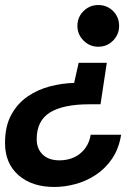

<svg xmlns="http://www.w3.org/2000/svg" viewBox="-26 -588 553 764"><path d="M190 156Q101 156 47.5 109Q-6 62 -6 -19Q-6 -86 19 -131.5Q44 -177 84.5 -204.5Q125 -232 173.5 -244.5Q222 -257 269 -258L287 -338H399L374 -173H329Q226 -173 173 -140.5Q120 -108 120 -34Q120 4 144 27Q168 50 210 50Q260 50 293.5 22.5Q327 -5 335 -52H456Q447 4 420 43.5Q393 83 355 108Q317 133 274 144.5Q231 156 190 156ZM365 -402Q331 -402 306.5 -426.5Q282 -451 282 -485Q282 -520 306.5 -544Q331 -568 365 -568Q400 -568 424 -544Q448 -520 448 -485Q448 -451 424 -426.5Q400 -402 365 -402Z"/></svg>

Font: Rethink Sans
Style: Bold Italic
Weight: 700
Italic angle: -10°
Designer: The Rethink Sans project authors (Hans Thiessen). DM Sans designed by Colophon Foundry.
Foundry: Rethink Communications LLC
Version: Version 1.001